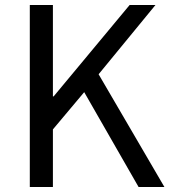

<svg xmlns="http://www.w3.org/2000/svg" viewBox="-20 -753 686 773"><path d="M100 -733H193V-365H196L502 -733H606L377 -454L642 0H538L319 -382L193 -232V0H100Z"/></svg>

Font: Noto Sans SC
Style: Regular
Weight: 400
Designer: Ryoko NISHIZUKA ____ (kana & ideographs); Paul D. Hunt (Latin, Greek & Cyrillic); Wenlong ZHANG ___ (bopomofo); Sandoll 
Foundry: Adobe Systems Incorporated
Version: Version 1.004